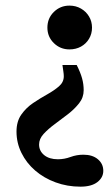

<svg xmlns="http://www.w3.org/2000/svg" viewBox="-20 -455 404 698"><path d="M258.8 -218.8Q272.5 -191.4 278.3 -170.4Q284.2 -149.4 284.2 -127Q284.2 -100.6 267.6 -79.6Q251 -58.6 227.1 -40Q203.1 -21.5 179.2 -3.9Q155.3 13.7 138.7 31.7Q122.1 49.8 122.1 70.3Q122.1 93.8 140.6 108.9Q159.2 124 190.4 124Q213.9 124 236.3 115.7Q258.8 107.4 283.2 107.4Q316.4 107.4 335.9 124Q355.5 140.6 355.5 166Q355.5 190.4 334 207Q312.5 223.6 272.5 223.6Q224.6 223.6 182.1 208Q139.6 192.4 107.9 165Q76.2 137.7 58.1 101.1Q40 64.5 40 23.4Q40 -13.7 57.6 -38.6Q75.2 -63.5 100.6 -80.6Q126 -97.7 151.4 -111.8Q176.8 -126 194.3 -141.1Q211.9 -156.2 211.9 -177.7Q211.9 -185.5 210.4 -194.8Q209 -204.1 207 -218.8ZM232.4 -434.6Q255.9 -434.6 274.4 -423.8Q293 -413.1 303.7 -395Q314.5 -377 314.5 -354.5Q314.5 -332 303.7 -314Q293 -295.9 274.4 -285.6Q255.9 -275.4 232.4 -275.4Q199.2 -275.4 175.8 -298.3Q152.3 -321.3 152.3 -354.5Q152.3 -388.7 175.8 -411.6Q199.2 -434.6 232.4 -434.6Z"/></svg>

Font: Crimson Pro SemiBold
Style: Regular
Weight: 600
Designer: Jacques Le Bailly
Foundry: Baron von Fonthausen
Version: Version 1.003